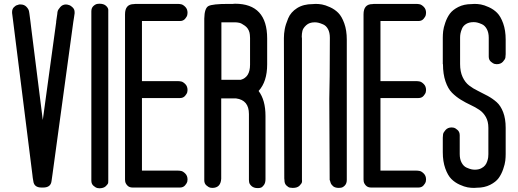

<svg xmlns="http://www.w3.org/2000/svg" viewBox="-20 -815 2783 1032"><path d="M343 -790Q347 -789 353.5 -787Q360 -785 370.5 -775Q381 -765 381 -750V-743Q380 -734 377.5 -719Q375 -704 374 -697Q355 -561 318 -287Q281 -13 262 123L257 158Q253 193 212 193H210H207H203Q163 193 159 158Q158 152 156 140.5Q154 129 154 123Q137 -14 102.5 -287.5Q68 -561 51 -698L45 -745V-751Q45 -766 54.5 -776Q64 -786 74 -788L83 -791H91Q110 -791 122 -778.5Q134 -766 136 -754L138 -742Q139 -735 141 -719.5Q143 -704 144 -696L149 -655L210 -170Q222 -258 246 -433.5Q270 -609 282 -696V-700L288 -741Q288 -747 290 -755Q292 -763 304 -777Q316 -791 335 -791Q336 -791 338.5 -790.5Q341 -790 343 -790Z M471 -693V-707V-719V-754Q471 -772 481.5 -782Q492 -792 503 -794L514 -795Q537 -795 549 -784.5Q561 -774 562 -763V-752V-719V-698V-693V-652V54V95V99V121V155Q562 160 561.5 167Q561 174 549 185.5Q537 197 514 197Q509 197 502 195.5Q495 194 483 184Q471 174 471 156V121Z M988 -331Q988 -326 986.5 -319Q985 -312 975 -300Q965 -288 947 -288H913H904H754H743V91V102H750H886H891H898H933H935Q944 102 954 104Q964 106 976 118Q988 130 988 150Q988 155 986.5 162Q985 169 975 181Q965 193 947 193H913H904H754H740H728H701H700H697H693Q675 193 665 182.5Q655 172 653 161L652 150V148V138V117V96V91V51V-650V-691V-696V-703V-738Q652 -793 700 -793L708 -794H728H750H886H891H898H933H935Q944 -794 954 -792Q964 -790 976 -778Q988 -766 988 -746Q988 -741 986.5 -733.5Q985 -726 975 -714Q965 -702 947 -702H913H904H754H743V-379H750H886H891H898H933H935Q944 -379 954 -377Q964 -375 976 -363Q988 -351 988 -331ZM728 -794H750Z M1274 -386Q1324 -400 1324 -467V-472V-611Q1324 -623 1323 -628Q1323 -630 1322 -634Q1321 -638 1321 -640Q1315 -663 1296.5 -676.5Q1278 -690 1266 -692.5Q1254 -695 1244 -695H1243H1170V-614V-386H1228ZM1232 -794Q1234 -794 1237.5 -794.5Q1241 -795 1243 -795Q1416 -795 1416 -608V-602V-601V-602V-601V-480V-469Q1416 -376 1370 -326Q1407 -277 1407 -192V148Q1407 168 1398.5 179.5Q1390 191 1382.5 193.5Q1375 196 1367 196H1365Q1344 196 1332 185Q1320 174 1319 163L1318 152V-202Q1318 -277 1249 -286H1169V146Q1166 195 1121 195Q1116 195 1109 193.5Q1102 192 1090 182Q1078 172 1078 154V144V-182V-460V-472V-460V-472V-565V-659V-663V-715Q1079 -771 1100.5 -782.5Q1122 -794 1207 -794Z M1750 -284 1752 -405 1753 -612Q1753 -640 1743 -658.5Q1733 -677 1716.5 -684Q1700 -691 1690.5 -693Q1681 -695 1673 -695H1671Q1643 -695 1626 -679.5Q1609 -664 1605.5 -649Q1602 -634 1602 -618L1603 -608V-405V-256V151Q1604 156 1603 163.5Q1602 171 1590 183Q1578 195 1554 195H1553Q1546 195 1538 193.5Q1530 192 1519.5 182Q1509 172 1509 154L1508 144L1506 -600V-611Q1506 -634 1510.5 -658.5Q1515 -683 1529 -716.5Q1543 -750 1577 -771.5Q1611 -793 1661 -793Q1667 -794 1676 -794Q1693 -794 1710.5 -791Q1728 -788 1753.5 -776.5Q1779 -765 1798 -746Q1817 -727 1830.5 -689.5Q1844 -652 1844 -602V152Q1844 171 1833.5 182Q1823 193 1812 194L1801 195Q1791 195 1783 192.5Q1775 190 1770.5 186Q1766 182 1762.5 177.5Q1759 173 1757.5 168.5Q1756 164 1755 160.5Q1754 157 1753.5 155Q1753 153 1752 154Z M2270 -331Q2270 -326 2268.5 -319Q2267 -312 2257 -300Q2247 -288 2229 -288H2195H2186H2036H2025V91V102H2032H2168H2173H2180H2215H2217Q2226 102 2236 104Q2246 106 2258 118Q2270 130 2270 150Q2270 155 2268.5 162Q2267 169 2257 181Q2247 193 2229 193H2195H2186H2036H2022H2010H1983H1982H1979H1975Q1957 193 1947 182.5Q1937 172 1935 161L1934 150V148V138V117V96V91V51V-650V-691V-696V-703V-738Q1934 -793 1982 -793L1990 -794H2010H2032H2168H2173H2180H2215H2217Q2226 -794 2236 -792Q2246 -790 2258 -778Q2270 -766 2270 -746Q2270 -741 2268.5 -733.5Q2267 -726 2257 -714Q2247 -702 2229 -702H2195H2186H2036H2025V-379H2032H2168H2173H2180H2215H2217Q2226 -379 2236 -377Q2246 -375 2258 -363Q2270 -351 2270 -331ZM2010 -794H2032Z M2515 -793Q2521 -794 2530 -794Q2547 -794 2564.5 -791Q2582 -788 2607.5 -776.5Q2633 -765 2652 -746Q2671 -727 2684.5 -689.5Q2698 -652 2698 -602V-524Q2698 -515 2696.5 -505.5Q2695 -496 2683 -483Q2671 -470 2650 -470Q2645 -470 2638 -471.5Q2631 -473 2619 -483Q2607 -493 2607 -511V-524V-612Q2607 -640 2596.5 -659Q2586 -678 2570 -685Q2554 -692 2544.5 -694Q2535 -696 2527 -696H2525Q2502 -696 2486 -686.5Q2470 -677 2463.5 -661.5Q2457 -646 2455 -635Q2453 -624 2453 -613V-608V-471Q2453 -430 2466.5 -401Q2480 -372 2501.5 -355.5Q2523 -339 2549 -326.5Q2575 -314 2601.5 -299.5Q2628 -285 2649.5 -266Q2671 -247 2684.5 -212Q2698 -177 2698 -128V1V13Q2698 30 2696 48.5Q2694 67 2684.5 94.5Q2675 122 2660 142.5Q2645 163 2614.5 178.5Q2584 194 2543 194Q2537 195 2528 195Q2511 195 2493.5 192Q2476 189 2450.5 177.5Q2425 166 2406 147Q2387 128 2373.5 90.5Q2360 53 2360 3V-75Q2360 -84 2361.5 -93.5Q2363 -103 2375 -116.5Q2387 -130 2408 -130Q2413 -130 2420 -128.5Q2427 -127 2439 -116.5Q2451 -106 2451 -88V-75V13Q2451 41 2461.5 60Q2472 79 2488 86Q2504 93 2513.5 95Q2523 97 2531 97H2533Q2552 97 2566 90Q2580 83 2587.5 73.5Q2595 64 2599 51.5Q2603 39 2604 30.5Q2605 22 2605 14V9V-128Q2605 -162 2591.5 -186Q2578 -210 2556.5 -224.5Q2535 -239 2509 -251Q2483 -263 2457 -279Q2431 -295 2409.5 -316.5Q2388 -338 2374.5 -377.5Q2361 -417 2361 -470H2360V-471V-600V-612Q2360 -629 2362 -647.5Q2364 -666 2373.5 -693.5Q2383 -721 2398 -741.5Q2413 -762 2443.5 -777.5Q2474 -793 2515 -793Z"/></svg>

Font: Soda Fountain
Style: Regular
Weight: 400
Version: Version 1.0